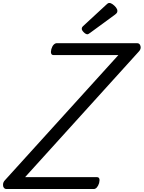

<svg xmlns="http://www.w3.org/2000/svg" viewBox="-78 -1274 968 1294"><path d="M-34 0Q-46 0 -52.5 -9.5Q-59 -19 -57.5 -33Q-56 -47 -46 -58L720 -903H282Q271 -903 267 -913Q263 -923 268 -943Q274 -963 284 -973Q294 -983 305 -983H846Q864 -983 869 -963Q874 -943 857 -926L91 -80H576Q587 -80 591 -70.5Q595 -61 590 -40Q584 -21 574.5 -10.5Q565 0 554 0ZM511 -1043Q500 -1043 486.5 -1056.5Q473 -1070 473 -1080Q473 -1084 474.5 -1088Q476 -1092 482 -1098L639 -1243Q644 -1248 648.5 -1251Q653 -1254 659 -1254Q669 -1254 681.5 -1245Q694 -1236 703.5 -1224Q713 -1212 713 -1201Q713 -1194 710.5 -1189Q708 -1184 698 -1176L530 -1053Q524 -1049 519.5 -1046Q515 -1043 511 -1043Z"/></svg>

Font: Playwrite SK
Style: Regular
Weight: 400
Designer: Veronika Burian, José Scaglione
Foundry: TypeTogether
Version: Version 1.002